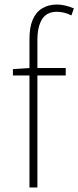

<svg xmlns="http://www.w3.org/2000/svg" viewBox="-20 -827 346 847"><path d="M110 0V-655Q110 -707 124.5 -740.5Q139 -774 166.5 -790.5Q194 -807 232 -807Q249 -807 268 -802.5Q287 -798 306 -790L295 -759Q263 -775 231 -775Q186 -775 165.5 -742Q145 -709 145 -650V0ZM37 -494V-522L110 -527H270V-494Z"/></svg>

Font: Noto Sans JP Thin Thin
Style: Regular
Weight: 250
Version: Version 2.004-H2;hotconv 1.0.118;makeotfexe 2.5.65603